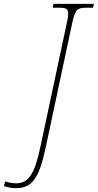

<svg xmlns="http://www.w3.org/2000/svg" viewBox="-140 -734 506 994"><path d="M-57 240C26 240 63 190 97 27L232 -606C248 -683 257 -694 307 -694H342L346 -714H137L133 -694H167C200 -694 213 -689 213 -663C213 -650 210 -632 204 -606L69 27C39 170 6 215 -57 215C-78 215 -99 210 -113 205L-120 229C-100 236 -84 240 -57 240Z"/></svg>

Font: Noto Serif SemiCondensed Thin
Style: Italic
Weight: 100
Width: 4
Italic angle: -12°
Designer: Monotype Design Team
Foundry: Monotype Imaging Inc.
Version: Version 2.013